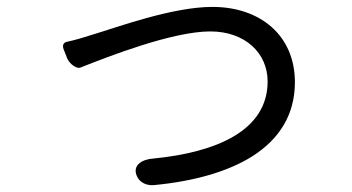

<svg xmlns="http://www.w3.org/2000/svg" viewBox="-20 -522 1020 556"><path d="M710 -69C789 -119 834 -190 834 -284C834 -419 734 -502 595 -502C479 -502 319 -443 249 -422C224 -414 198 -406 174 -401C164 -399 160 -391 164 -380L173 -357L174 -354C184 -332 205 -323 212 -326C293 -358 479 -431 589 -431C689 -431 755 -369 755 -286C755 -144 607 -81 425 -63C392 -61 363 -44 376 -13C384 7 405 16 426 14C542 3 640 -25 710 -69Z"/></svg>

Font: GenSenRounded2 TW R
Style: Regular
Weight: 400
Version: Version 2.100;PS 2.1;hotconv 16.6.51;makeotf.lib2.5.65220 DE